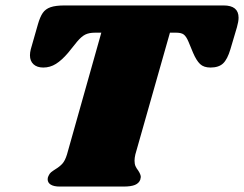

<svg xmlns="http://www.w3.org/2000/svg" viewBox="-20 -686 896 705"><path d="M856 -621Q856 -607 850 -586L826 -505Q815 -468 799 -453Q783 -438 753 -438Q728 -438 714.5 -451Q701 -464 689 -492L672 -533Q664 -552 655 -559Q646 -566 627 -566H604L477 -119Q474 -106 474 -96Q474 -84 477.5 -76Q481 -68 488 -59Q497 -45 497 -36Q497 -34 495 -26Q490 -13 475.5 -7Q461 -1 434 -1H199Q178 -1 166.5 -8Q155 -15 155 -28Q155 -34 158 -40Q162 -49 167.5 -53.5Q173 -58 184 -65Q199 -74 209 -85Q219 -96 226 -119L352 -566H329Q307 -566 293 -559Q279 -552 263 -533L230 -492Q207 -465 185.5 -451.5Q164 -438 139 -438Q116 -438 103 -450Q90 -462 90 -483Q90 -493 93 -505L119 -596Q127 -624 137 -638.5Q147 -653 165.5 -659.5Q184 -666 218 -666H801Q856 -666 856 -621Z"/></svg>

Font: Shrikhand
Style: Regular
Weight: 400
Italic angle: -14°
Version: Version 1.000;PS 1.000;hotconv 1.0.88;makeotf.lib2.5.647800